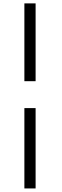

<svg xmlns="http://www.w3.org/2000/svg" viewBox="-20 -877 357 1111"><path d="M121.1 -857.4H186V-407.2H121.1ZM121.1 -251.5H186V213.4H121.1Z"/></svg>

Font: Fjord
Style: One
Weight: 400
Designer: Viktoriya Grabowska
Foundry: Viktoriya Grabowska
Version: Version 1.002